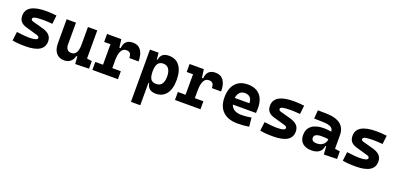

<svg xmlns="http://www.w3.org/2000/svg" viewBox="5 -1432 5263 2561"><g transform="rotate(20 2636.5 -151.0)"><path d="M252.9 9.8Q136.7 9.8 67.9 -4.9L83.5 -131.3Q145 -123.5 187 -119.6Q229 -115.7 252.9 -115.7Q319.3 -115.7 349.1 -124.8Q378.9 -133.8 378.9 -153.8Q378.9 -174.8 348.1 -184.1L179.7 -232.9Q127.9 -248 101.8 -279.1Q75.7 -310.1 75.7 -362.3Q75.7 -527.3 359.4 -527.3Q392.6 -527.3 428.5 -524.9Q464.4 -522.5 504.4 -517.6L490.2 -395Q445.8 -398.9 412.6 -400.4Q379.4 -401.9 356.4 -401.9Q279.8 -401.9 245.4 -393.3Q210.9 -384.8 210.9 -365.2Q210.9 -343.8 240.2 -335.4L385.3 -295.4Q452.1 -277.3 485.1 -242.9Q518.1 -208.5 518.1 -153.3Q518.1 9.8 252.9 9.8Z M803.7 9.8Q730 9.8 689.5 -38.8Q648.9 -87.4 648.9 -175.8V-517.6H781.2V-208.5Q781.2 -164.1 801.5 -139.9Q821.8 -115.7 857.4 -115.7Q903.8 -115.7 927.5 -151.6Q951.2 -187.5 951.2 -272V-517.6H1083.5V-118.2L1154.8 -107.4V0L960 4.9L952.6 -99.6H937.5Q925.3 -46.9 890.1 -18.6Q855 9.8 803.7 9.8Z M1443.8 -222.7V-113.3H1564.9V0H1202.6V-113.3H1312V-404.3H1222.2V-517.6H1424.3L1439.5 -400.9H1458Q1465.8 -527.3 1590.3 -527.3Q1664.1 -527.3 1703.4 -473.1Q1742.7 -418.9 1742.7 -316.9H1610.8Q1610.8 -362.8 1594 -382.8Q1577.1 -402.8 1540 -402.8Q1491.7 -402.8 1467.8 -356Q1443.8 -309.1 1443.8 -222.7Z M1831.5 224.6V-517.6H1954.1L1962.4 -423.8H1971.7Q1981 -476.1 2011.5 -501.7Q2042 -527.3 2101.1 -527.3Q2198.2 -527.3 2251.7 -457Q2305.2 -386.7 2305.2 -258.3Q2305.2 -128.9 2251.7 -59.6Q2198.2 9.8 2102.1 9.8Q2047.9 9.8 2015.1 -16.1Q1982.4 -42 1974.6 -93.8H1963.9V224.6ZM1963.9 -258.3Q1963.9 -183.1 1986.3 -148.9Q2008.8 -114.7 2064.9 -114.7Q2169.9 -114.7 2169.9 -258.3Q2169.9 -327.1 2142.6 -365Q2115.2 -402.8 2064.9 -402.8Q2014.6 -402.8 1989.3 -368.2Q1963.9 -333.5 1963.9 -258.3Z M2615.7 -222.7V-113.3H2736.8V0H2374.5V-113.3H2483.9V-404.3H2394V-517.6H2596.2L2611.3 -400.9H2629.9Q2637.7 -527.3 2762.2 -527.3Q2835.9 -527.3 2875.2 -473.1Q2914.6 -418.9 2914.6 -316.9H2782.7Q2782.7 -362.8 2765.9 -382.8Q2749 -402.8 2711.9 -402.8Q2663.6 -402.8 2639.6 -356Q2615.7 -309.1 2615.7 -222.7Z M3263.7 9.8Q3129.4 9.8 3056.2 -59.8Q2982.9 -129.4 2982.9 -259.8Q2982.9 -386.7 3045.2 -457Q3107.4 -527.3 3220.7 -527.3Q3331.5 -527.3 3392.1 -462.4Q3452.6 -397.5 3452.6 -273.4Q3452.6 -238.3 3449.7 -206.5H3121.1Q3151.4 -115.2 3275.4 -115.2Q3310.5 -115.2 3344.7 -118.9Q3378.9 -122.6 3414.6 -128.9L3427.2 -3.9Q3377.4 4.9 3336.4 7.3Q3295.4 9.8 3263.7 9.8ZM3114.7 -298.3H3322.8Q3322.8 -350.6 3296.1 -378.4Q3269.5 -406.2 3221.7 -406.2Q3176.8 -406.2 3149.2 -378.2Q3121.6 -350.1 3114.7 -298.3Z M3768.6 9.8Q3652.3 9.8 3583.5 -4.9L3599.1 -131.3Q3660.6 -123.5 3702.6 -119.6Q3744.6 -115.7 3768.6 -115.7Q3835 -115.7 3864.7 -124.8Q3894.5 -133.8 3894.5 -153.8Q3894.5 -174.8 3863.8 -184.1L3695.3 -232.9Q3643.6 -248 3617.4 -279.1Q3591.3 -310.1 3591.3 -362.3Q3591.3 -527.3 3875 -527.3Q3908.2 -527.3 3944.1 -524.9Q3980 -522.5 4020 -517.6L4005.9 -395Q3961.4 -398.9 3928.2 -400.4Q3895 -401.9 3872.1 -401.9Q3795.4 -401.9 3761 -393.3Q3726.6 -384.8 3726.6 -365.2Q3726.6 -343.8 3755.9 -335.4L3900.9 -295.4Q3967.8 -277.3 4000.7 -242.9Q4033.7 -208.5 4033.7 -153.3Q4033.7 9.8 3768.6 9.8Z M4489.7 4.9 4481.4 -109.4H4469.7Q4462.4 -49.8 4422.1 -20Q4381.8 9.8 4314.5 9.8Q4231.9 9.8 4186 -30.8Q4140.1 -71.3 4140.1 -146Q4140.1 -232.9 4200.2 -279.3Q4260.3 -325.7 4370.6 -325.7Q4402.8 -325.7 4428 -323.2Q4453.1 -320.8 4476.6 -315.4V-316.9Q4476.6 -358.4 4441.2 -377.7Q4405.8 -397 4335.9 -398.9L4203.6 -402.3L4213.4 -522.5L4326.2 -521Q4466.8 -519 4535.2 -465.6Q4603.5 -412.1 4603.5 -309.6V-118.2L4675.3 -107.4V0ZM4476.6 -206.5Q4448.2 -212.4 4425.3 -213.4Q4402.3 -214.4 4377 -214.4Q4274.4 -214.4 4274.4 -155.8Q4274.4 -101.6 4347.2 -101.6Q4389.2 -101.6 4417.7 -116.9Q4446.3 -132.3 4460.9 -156.5Q4475.6 -180.7 4476.6 -206.5Z M4940.4 9.8Q4824.2 9.8 4755.4 -4.9L4771 -131.3Q4832.5 -123.5 4874.5 -119.6Q4916.5 -115.7 4940.4 -115.7Q5006.8 -115.7 5036.6 -124.8Q5066.4 -133.8 5066.4 -153.8Q5066.4 -174.8 5035.6 -184.1L4867.2 -232.9Q4815.4 -248 4789.3 -279.1Q4763.2 -310.1 4763.2 -362.3Q4763.2 -527.3 5046.9 -527.3Q5080.1 -527.3 5116 -524.9Q5151.9 -522.5 5191.9 -517.6L5177.7 -395Q5133.3 -398.9 5100.1 -400.4Q5066.9 -401.9 5043.9 -401.9Q4967.3 -401.9 4932.9 -393.3Q4898.4 -384.8 4898.4 -365.2Q4898.4 -343.8 4927.7 -335.4L5072.8 -295.4Q5139.6 -277.3 5172.6 -242.9Q5205.6 -208.5 5205.6 -153.3Q5205.6 9.8 4940.4 9.8Z"/></g></svg>

Font: Cascadia Code NF
Style: Bold
Weight: 700
Monospace: yes
Designer: Aaron Bell
Foundry: Saja Typeworks
Version: Version 2404.023; ttfautohint (v1.8.4)